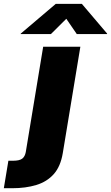

<svg xmlns="http://www.w3.org/2000/svg" viewBox="-134 -789 585 1013"><path d="M93.8 -542.5H290L197.3 18.6Q185.5 89.4 149.7 129.6Q113.8 169.9 57.6 187Q1.5 204.1 -69.8 204.1H-113.8L-89.8 59.1H-65.9Q-31.2 59.1 -16.8 48.1Q-2.4 37.1 2 13.2ZM134.8 -609.4H-24.9L-24.4 -611.8L160.2 -768.6H297.9L431.2 -611.8L430.7 -609.4H271L215.8 -689.9Z"/></svg>

Font: Inter 16pt Black
Style: Italic
Weight: 900
Italic angle: -9.3988°
Version: Version 4.001;git-66647c0bb